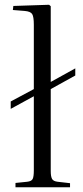

<svg xmlns="http://www.w3.org/2000/svg" viewBox="-20 -786 350 806"><path d="M45 0V-18L94 -23Q112 -25 117 -34.5Q122 -44 122 -71V-382L25 -329V-360L122 -412V-682Q122 -716 115 -727Q108 -738 84 -740L34 -744L36 -761L186 -766L193 -760V-442L296 -499V-469L193 -412V-68Q193 -45 198.5 -35Q204 -25 222 -23L274 -17V0Z"/></svg>

Font: Literata 60pt Light
Style: Regular
Weight: 300
Designer: Latin by Veronika Burian and Jose Scaglione. Greek by Irene Vlachou. Cyrillic by Vera Evstafieva.
Foundry: TypeTogether
Version: Version 3.103;gftools[0.9.29]